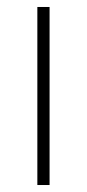

<svg xmlns="http://www.w3.org/2000/svg" viewBox="-20 -530 249 550"><path d="M87 0V-510H122V0Z"/></svg>

Font: Saira Semi Condensed Thin
Style: Regular
Weight: 100
Width: 4
Designer: Hector Gatti with collaboration of the Omnibus-Type team
Foundry: Omnibus-Type
Version: Version 1.001; ttfautohint (v1.8)